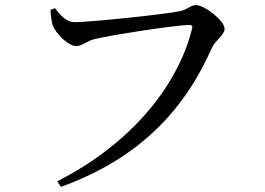

<svg xmlns="http://www.w3.org/2000/svg" viewBox="-20 -712 1040 754"><path d="M205 0 219 22C523 -88 703 -276 812 -524C827 -556 862 -574 862 -599C862 -630 784 -692 749 -692C729 -692 716 -674 686 -668C637 -657 337 -625 274 -625C238 -625 215 -655 196 -680L178 -673C180 -646 182 -630 187 -613C197 -584 246 -531 280 -531C301 -531 324 -552 350 -558C407 -573 672 -614 723 -614C732 -614 738 -611 734 -598C676 -368 488 -144 205 0Z"/></svg>

Font: Source Han Serif SC Medium
Style: Regular
Weight: 500
Designer: Ryoko NISHIZUKA 西塚涼子 (kana & ideographs); Frank Grießhammer (Latin, Greek & Cyrillic); Wenlong ZHANG 张文龙 (bopomofo); San
Foundry: Adobe
Version: Version 2.003;hotconv 1.1.1;makeotfexe 2.6.0